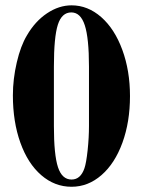

<svg xmlns="http://www.w3.org/2000/svg" viewBox="-20 -694 540 727"><path d="M251 -673.8Q312.5 -673.8 363.3 -629.2Q414.1 -584.5 443.1 -505.4Q472.2 -426.3 472.2 -330.1Q472.2 -232.4 443.6 -153.8Q415 -75.2 364.3 -31Q313.5 13.2 251 13.2Q187 13.2 136.2 -30.8Q85.4 -74.7 57.1 -153.8Q28.8 -232.9 28.8 -333Q28.8 -394.5 43.5 -457.5Q58.1 -520.5 82 -560.1Q112.8 -613.3 158 -643.6Q203.1 -673.8 251 -673.8ZM316.9 -216.8V-441.9Q316.9 -549.8 301 -598.4Q285.2 -647 250 -647Q213.9 -647 199 -600.3Q184.1 -553.7 184.1 -441.9V-216.8Q184.1 -107.9 199.5 -61Q214.8 -14.2 251 -14.2Q285.2 -14.2 299.8 -57.1Q306.6 -76.7 311.8 -125Q316.9 -173.3 316.9 -216.8Z"/></svg>

Font: Accordance
Style: Bold
Weight: 700
Version: Version 1.2 (build January 31, 2020) Miklal Software Solutio